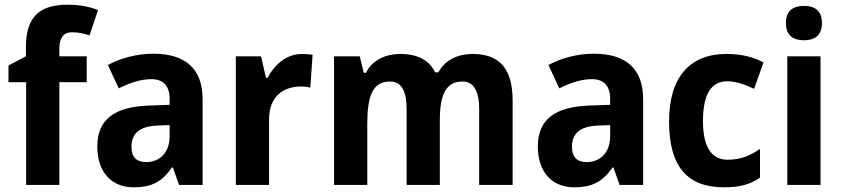

<svg xmlns="http://www.w3.org/2000/svg" viewBox="-20 -836 3575 815"><path d="M348 -487V-597H232V-633C233 -673 248 -699 285 -699C315 -699 338 -693 360 -686L396 -793C366 -806 321 -816 268 -816C159 -816 90 -775 90 -637V-597L16 -558V-487H91V-51H232V-487Z M631 -608C562 -608 493 -590 438 -560L484 -461C533 -485 577 -500 623 -500C672 -500 700 -472 700 -417V-391L613 -388C467 -383 393 -330 393 -214C393 -107 452 -41 547 -41C628 -41 669 -67 710 -125H714L740 -51H840V-415C840 -545 766 -608 631 -608ZM649 -303 700 -305V-257C700 -188 657 -148 601 -148C562 -148 538 -166 538 -213C538 -266 568 -300 649 -303Z M1262 -607C1195 -607 1144 -560 1116 -506H1109L1088 -597H981V-51H1122V-329C1122 -426 1182 -469 1259 -469C1268 -469 1287 -467 1297 -464L1307 -603C1293 -606 1275 -607 1262 -607Z M1986 -607C1927 -607 1870 -584 1841 -529H1827C1802 -581 1752 -607 1679 -607C1621 -607 1562 -584 1533 -527H1524L1507 -597H1398V-51H1539V-310C1539 -427 1561 -490 1635 -490C1684 -490 1706 -450 1706 -372V-51H1847V-326C1847 -434 1873 -490 1943 -490C1992 -490 2014 -448 2014 -371V-51H2156V-409C2156 -546 2099 -607 1986 -607Z M2501 -608C2432 -608 2363 -590 2308 -560L2354 -461C2403 -485 2447 -500 2493 -500C2542 -500 2570 -472 2570 -417V-391L2483 -388C2337 -383 2263 -330 2263 -214C2263 -107 2322 -41 2417 -41C2498 -41 2539 -67 2580 -125H2584L2610 -51H2710V-415C2710 -545 2636 -608 2501 -608ZM2519 -303 2570 -305V-257C2570 -188 2527 -148 2471 -148C2432 -148 2408 -166 2408 -213C2408 -266 2438 -300 2519 -303Z M3053 -41C3120 -41 3162 -52 3206 -82V-204C3163 -174 3123 -158 3068 -158C3001 -158 2964 -211 2964 -322C2964 -433 2997 -491 3067 -491C3103 -491 3138 -479 3181 -459L3221 -571C3183 -591 3135 -607 3063 -607C2909 -607 2820 -509 2820 -321C2820 -128 2898 -41 3053 -41Z M3393 -811C3347 -811 3316 -791 3316 -738C3316 -686 3347 -665 3393 -665C3438 -665 3469 -686 3469 -738C3469 -791 3438 -811 3393 -811ZM3463 -597H3322V-51H3463Z"/></svg>

Font: Noto Sans Tamil UI SemiCondensed
Style: Bold
Weight: 700
Width: 4
Designer: Jelle Bosma - Monotype Design Team
Foundry: Monotype Imaging Inc.
Version: Version 2.004